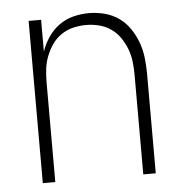

<svg xmlns="http://www.w3.org/2000/svg" viewBox="-44 -570 587 613"><g transform="rotate(-5 250.0 -264.0)"><path d="M69 0V-520H109V-418Q117 -442 131.5 -463.5Q146 -485 166.5 -500Q187 -515 212 -521.5Q237 -528 263 -528Q288 -528 313 -521.5Q338 -515 358.5 -500.5Q379 -486 393.5 -464.5Q408 -443 416.5 -419.5Q425 -396 428 -370.5Q431 -345 431 -320V0H391V-320Q391 -341 388.5 -362Q386 -383 378.5 -402.5Q371 -422 359 -439.5Q347 -457 329.5 -469Q312 -481 291.5 -486Q271 -491 250 -491Q229 -491 208.5 -486Q188 -481 170.5 -469Q153 -457 141 -439.5Q129 -422 121.5 -402.5Q114 -383 111.5 -362Q109 -341 109 -320V0Z"/></g></svg>

Font: Iosevka SS18 Extralight
Style: Regular
Weight: 200
Monospace: yes
Designer: Belleve Invis
Foundry: Belleve Invis
Version: Version 25.1.1; ttfautohint (v1.8.4)